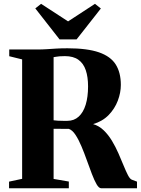

<svg xmlns="http://www.w3.org/2000/svg" viewBox="-20 -1008 754 1028"><path d="M28.5 0V-35.5L98.5 -50.5V-690L29.5 -707V-743H177Q208 -743 232.8 -744.8Q257.5 -746.5 283 -748Q308.5 -749.5 341.5 -749.5Q447 -749.5 509.8 -727.8Q572.5 -706 599.8 -662.5Q627 -619 627 -553.5Q627 -512 610.8 -469Q594.5 -426 561.8 -392.2Q529 -358.5 478.5 -343.5Q510 -334.5 535 -310.5Q560 -286.5 579.5 -254Q599 -221.5 614.2 -186.8Q629.5 -152 642 -121.2Q654.5 -90.5 665 -70.2Q675.5 -50 685.5 -46L713.5 -35.5V0H522Q509.5 0 497.2 -21.2Q485 -42.5 472 -76.5Q459 -110.5 445.2 -149.2Q431.5 -188 416.2 -224.2Q401 -260.5 384.2 -286Q367.5 -311.5 348.5 -318Q338.5 -318 327.8 -318Q317 -318 306.5 -318.2Q296 -318.5 285.8 -318.5Q275.5 -318.5 267 -318.5V-50L348.5 -36V0ZM340.5 -361Q376.5 -361 401.2 -383.5Q426 -406 438.8 -447.5Q451.5 -489 451.5 -545.5Q451.5 -596 439.2 -632.2Q427 -668.5 399.8 -688Q372.5 -707.5 327.5 -707.5Q309.5 -707.5 298.8 -706.5Q288 -705.5 281 -704.2Q274 -703 267 -702V-364Q275.5 -362.5 289.8 -361.8Q304 -361 318.2 -361Q332.5 -361 340.5 -361ZM299 -797 169 -963 200 -987.5 344.5 -893.5 488.5 -987.5 520 -962.5 390 -797Z"/></svg>

Font: Merriweather 96pt ExtraBold
Style: Regular
Weight: 800
Version: Version 2.100